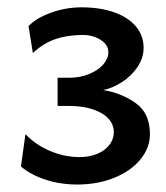

<svg xmlns="http://www.w3.org/2000/svg" viewBox="-20 -823 450 519"><path d="M272.9 -681.6Q272.9 -702.1 252 -715.3Q231 -728.5 204.1 -728.5Q162.6 -728.5 129.9 -717.3Q97.2 -706.1 68.8 -679.7L57.1 -752.4Q78.1 -774.4 118.2 -788.8Q158.2 -803.2 200.7 -803.2Q250 -803.2 287.8 -790Q325.7 -776.9 346.9 -752Q368.2 -727.1 368.2 -693.8Q368.2 -666.5 351.6 -641.8Q335 -617.2 309.3 -600.8Q283.7 -584.5 258.8 -579.6Q308.1 -571.8 346.7 -544.4Q385.3 -517.1 385.3 -460.4Q385.3 -423.3 359.6 -392.1Q334 -360.8 289.1 -342.5Q244.1 -324.2 189 -324.2Q143.6 -324.2 103.5 -337.2Q63.5 -350.1 36.6 -373L48.8 -460.4Q76.7 -431.2 115.5 -414.8Q154.3 -398.4 195.8 -398.4Q220.7 -398.4 241.7 -406.7Q262.7 -415 275.1 -430.7Q287.6 -446.3 287.6 -466.8Q287.6 -486.3 273.2 -502.2Q258.8 -518.1 231.4 -527.3Q204.1 -536.6 166.5 -536.6H135.7V-612.8H166.5Q196.3 -612.8 220.7 -622.8Q245.1 -632.8 259 -648.7Q272.9 -664.6 272.9 -681.6Z"/></svg>

Font: Lesson One
Style: Bold
Weight: 700
Designer: But Ko, Victor Gaultney, Annie Olsen, Julie Remington, Don Collingsworth, Eric Hays, Becca Hirsbrunner
Version: Version 1.100